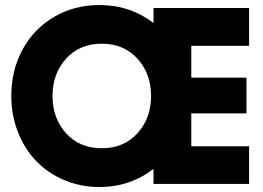

<svg xmlns="http://www.w3.org/2000/svg" viewBox="-20 -732 1046 764"><path d="M375 -711.9Q498.5 -711.9 590.8 -640.1V-700.2H971.2V-549.8H741.2V-422.9H960.9V-280.8H741.2V-149.9H971.2V0H590.8V-60.1Q497.6 12.2 375 12.2Q300.8 12.2 235.6 -15.4Q170.4 -43 124.3 -90.8Q78.1 -138.7 51.5 -206.1Q24.9 -273.4 24.9 -350.1Q24.9 -452.6 70.1 -535.4Q115.2 -618.2 195.6 -665Q275.9 -711.9 375 -711.9ZM242.9 -498.5Q189 -439 189 -350.1Q189 -261.2 242.9 -201.7Q296.9 -142.1 384.8 -142.1Q472.7 -142.1 526.9 -201.7Q581.1 -261.2 581.1 -350.1Q581.1 -439 526.9 -498.5Q472.7 -558.1 384.8 -558.1Q296.9 -558.1 242.9 -498.5Z"/></svg>

Font: TASA Explorer
Style: Regular
Weight: 900
Designer: Weizhong Zhang
Foundry: Local Remote
Version: Version 1.000;Glyphs 3.1.2 (3151)